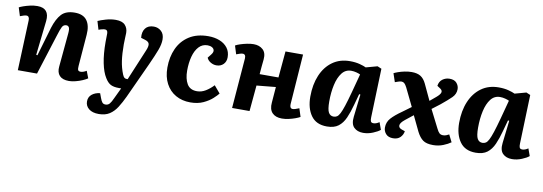

<svg xmlns="http://www.w3.org/2000/svg" viewBox="-57 -906 4294 1517"><g transform="rotate(10 2090.0 -148.0)"><path d="M638 -33Q624 -23 598.5 -12Q573 -1 544 6.5Q515 14 491 14Q439 14 415 -12Q391 -38 396 -86L421 -357Q424 -391 417 -403.5Q410 -416 395 -416Q373 -416 362 -395.5Q351 -375 334 -319L233 0H79L95 -402Q96 -437 72 -437Q63 -437 51 -433.5Q39 -430 21 -423L0 -490Q10 -496 34 -504.5Q58 -513 87 -519.5Q116 -526 144 -526Q243 -526 232 -421L201 -145L211 -143L279 -375Q302 -449 337.5 -487.5Q373 -526 444 -526Q512 -526 542 -485Q572 -444 566 -370L546 -117Q544 -93 548.5 -83.5Q553 -74 570 -74Q580 -74 592.5 -78.5Q605 -83 616 -90Z M962 57Q939 106 914 145.5Q889 185 854.5 207.5Q820 230 768 230Q717 230 688.5 207Q660 184 660 148Q660 112 686 91Q712 70 751 66L764 101Q773 126 782 136.5Q791 147 808 147Q828 147 840.5 132.5Q853 118 868 84L908 0H888Q848 0 823.5 -12.5Q799 -25 778 -60Q752 -101 737.5 -172.5Q723 -244 723 -340Q723 -356 723.5 -374Q724 -392 724 -408Q724 -437 701 -437Q693 -437 678 -433.5Q663 -430 651 -425L631 -492Q652 -502 693 -514Q734 -526 773 -526Q825 -526 848 -501Q871 -476 871 -438Q871 -419 869.5 -398.5Q868 -378 868 -347Q868 -271 876 -215.5Q884 -160 904 -111Q912 -92 919.5 -86.5Q927 -81 937 -81H946L1051 -332Q1065 -365 1061 -383.5Q1057 -402 1027 -411L994 -421Q989 -469 1011 -497.5Q1033 -526 1078 -526Q1113 -526 1138 -503Q1163 -480 1163 -437Q1163 -399 1145.5 -352Q1128 -305 1092 -226Z M1516 -526Q1566 -526 1606.5 -510Q1647 -494 1670.5 -463Q1694 -432 1694 -388Q1694 -353 1672.5 -331.5Q1651 -310 1617 -310Q1593 -310 1570.5 -323Q1548 -336 1539 -358L1562 -387Q1578 -407 1575.5 -422Q1573 -437 1558 -445.5Q1543 -454 1522 -454Q1480 -454 1452 -423.5Q1424 -393 1410.5 -342Q1397 -291 1397 -229Q1397 -164 1421 -123Q1445 -82 1501 -82Q1537 -82 1570 -102Q1603 -122 1632 -153L1681 -95Q1669 -79 1640.5 -53Q1612 -27 1568 -6.5Q1524 14 1464 14Q1398 14 1347 -15Q1296 -44 1267.5 -98Q1239 -152 1239 -226Q1239 -311 1270 -379Q1301 -447 1363 -486.5Q1425 -526 1516 -526Z M2110 -223 1957 -208 1938 0H1798L1830 -402Q1832 -437 1807 -437Q1791 -437 1756 -423L1735 -490Q1748 -498 1772.5 -506Q1797 -514 1825.5 -520Q1854 -526 1879 -526Q1925 -526 1953.5 -500Q1982 -474 1977 -421Q1974 -391 1971 -361Q1968 -331 1966 -301H2117L2136 -513H2277L2248 -110Q2246 -75 2271 -75Q2286 -75 2322 -90L2343 -24Q2329 -16 2304.5 -7Q2280 2 2252 8Q2224 14 2199 14Q2148 14 2121.5 -14Q2095 -42 2100 -96Z M2893 -118Q2892 -96 2897 -85.5Q2902 -75 2919 -75Q2940 -75 2965 -92L2986 -34Q2968 -18 2929 -2Q2890 14 2851 14Q2804 14 2777 -13Q2750 -40 2757 -99L2778 -280L2768 -282L2743 -191Q2727 -131 2706.5 -84.5Q2686 -38 2652 -12Q2618 14 2560 14Q2474 14 2432.5 -44.5Q2391 -103 2391 -196Q2391 -293 2422.5 -367.5Q2454 -442 2512.5 -484Q2571 -526 2652 -526Q2696 -526 2730 -517Q2764 -508 2782 -499L2873 -524L2906 -510ZM2599 -72Q2614 -72 2626 -79.5Q2638 -87 2649.5 -109Q2661 -131 2675 -173.5Q2689 -216 2708 -286L2748 -436Q2737 -442 2716 -447.5Q2695 -453 2675 -453Q2629 -453 2600.5 -416Q2572 -379 2558.5 -318Q2545 -257 2545 -185Q2545 -120 2558.5 -96Q2572 -72 2599 -72Z M3324 -326 3373 -367Q3400 -390 3405 -406.5Q3410 -423 3392 -436L3365 -454Q3370 -490 3395 -508Q3420 -526 3451 -526Q3490 -526 3508.5 -504Q3527 -482 3527 -455Q3527 -416 3497.5 -387Q3468 -358 3414 -314L3351 -266L3424 -122Q3436 -97 3447 -87Q3458 -77 3476 -77Q3490 -77 3501.5 -81.5Q3513 -86 3524 -92L3553 -34Q3530 -17 3492.5 -2Q3455 13 3412 13Q3358 13 3330.5 -7Q3303 -27 3281 -70L3222 -193L3159 -143Q3124 -115 3123 -94.5Q3122 -74 3148 -65L3174 -56Q3170 -27 3149 -6Q3128 15 3091 15Q3053 15 3033.5 -7Q3014 -29 3014 -58Q3014 -101 3042.5 -133Q3071 -165 3127 -204L3195 -254L3124 -400Q3113 -421 3103.5 -429.5Q3094 -438 3081 -438Q3069 -438 3055 -433Q3041 -428 3029 -424L3006 -492Q3017 -498 3039.5 -506Q3062 -514 3090.5 -520Q3119 -526 3147 -526Q3192 -526 3219 -509Q3246 -492 3264 -454Z M4087 -118Q4086 -96 4091 -85.5Q4096 -75 4113 -75Q4134 -75 4159 -92L4180 -34Q4162 -18 4123 -2Q4084 14 4045 14Q3998 14 3971 -13Q3944 -40 3951 -99L3972 -280L3962 -282L3937 -191Q3921 -131 3900.5 -84.5Q3880 -38 3846 -12Q3812 14 3754 14Q3668 14 3626.5 -44.5Q3585 -103 3585 -196Q3585 -293 3616.5 -367.5Q3648 -442 3706.5 -484Q3765 -526 3846 -526Q3890 -526 3924 -517Q3958 -508 3976 -499L4067 -524L4100 -510ZM3793 -72Q3808 -72 3820 -79.5Q3832 -87 3843.5 -109Q3855 -131 3869 -173.5Q3883 -216 3902 -286L3942 -436Q3931 -442 3910 -447.5Q3889 -453 3869 -453Q3823 -453 3794.5 -416Q3766 -379 3752.5 -318Q3739 -257 3739 -185Q3739 -120 3752.5 -96Q3766 -72 3793 -72Z"/></g></svg>

Font: Literata 12pt
Style: Bold Italic
Weight: 700
Italic angle: -2°
Designer: Latin by Veronika Burian and Jose Scaglione. Greek by Irene Vlachou. Cyrillic by Vera Evstafieva
Foundry: TypeTogether
Version: Version 3.002